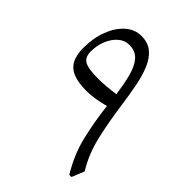

<svg xmlns="http://www.w3.org/2000/svg" viewBox="-215 -856 963 963"><g transform="rotate(45 266.5 -374.5)"><path d="M493.7 -66.9 466.8 0H451.7Q397 -88.9 374.5 -184.1Q352.1 -279.3 340.8 -377.9Q307.1 -368.7 275.6 -363.5Q244.1 -358.4 214.8 -358.4Q126.5 -358.4 88.6 -391.6Q50.8 -424.8 50.8 -500.5Q50.8 -570.8 72.5 -627.2Q94.2 -683.6 131.3 -716.3Q168.5 -749 214.4 -749Q261.2 -749 291.3 -724.6Q321.3 -700.2 339.8 -656.5Q358.4 -612.8 369.6 -555.2Q380.9 -497.6 390.1 -430.7Q403.8 -330.6 425 -237.3Q446.3 -144 493.7 -66.9ZM332 -453.1Q323.7 -517.1 310.5 -567.1Q297.4 -617.2 272.5 -645.8Q247.6 -674.3 203.1 -674.3Q171.9 -674.3 146.2 -652.6Q120.6 -630.9 105.2 -594.2Q89.8 -557.6 89.8 -513.2Q89.8 -473.1 116 -458.3Q142.1 -443.4 212.4 -443.4Q238.8 -443.4 270 -446Q301.3 -448.7 332 -453.1Z"/></g></svg>

Font: Pinar-DS3-FD Regular
Style: Regular
Weight: 400
Designer: Amin Abedi
Version: Version 3.000